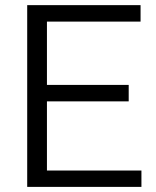

<svg xmlns="http://www.w3.org/2000/svg" viewBox="-20 -731 609 751"><path d="M533.2 -64V0H86.4V-710.9H529.8V-646.5H163.6V-398.9H483.4V-334.5H163.6V-64Z"/></svg>

Font: Vazirmatn RD FD Light
Style: Regular
Weight: 300
Designer: Saber Rastikerdar
Foundry: Saber Rastikerdar
Version: Version 33.003